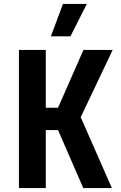

<svg xmlns="http://www.w3.org/2000/svg" viewBox="-20 -953 614 973"><path d="M76 0H212V-294H274L402 0H547L389 -359L551 -700H403L274 -407H212V-700H76ZM238 -769H337L420 -933H299Z"/></svg>

Font: Finlandica SemiBold
Style: Regular
Weight: 600
Designer: Niklas Ekholm, Juho Hiilivirta, Jaakko Suomalainen
Foundry: Helsinki Type Studio
Version: Version 2.000;Glyphs 3.2 (3202)